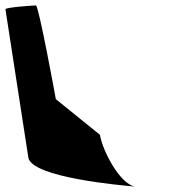

<svg xmlns="http://www.w3.org/2000/svg" viewBox="-78 -723 715 705"><path d="M26 -145C37 -71 370 -42 418 -38C363 -46 298 -170 289 -228L127 -359C126 -366 64 -703 54 -703C44 -703 -59 -696 -58 -689ZM418 -38H424Z"/></svg>

Font: Ampere
Style: RevIta
Weight: 400
Version: Version 1